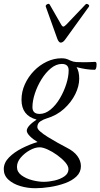

<svg xmlns="http://www.w3.org/2000/svg" viewBox="-79 -725 532 1018"><path d="M108 273Q67 273 28.5 261.5Q-10 250 -34.5 227.5Q-59 205 -59 172Q-59 138 -31.5 110Q-4 82 37.5 61Q79 40 120 28Q95 13 79 -3.5Q63 -20 63 -32Q63 -56 115 -91Q35 -112 35 -196Q35 -239 53 -278.5Q71 -318 101 -349Q131 -380 169 -398Q207 -416 247 -416Q261 -416 270.5 -413.5Q280 -411 294 -404Q309 -397 325 -396Q341 -395 366 -395Q377 -395 391.5 -395.5Q406 -396 425 -397Q433 -397 433 -384Q433 -355 422 -355Q380 -355 327 -369Q341 -346 341 -308Q341 -268 320 -225.5Q299 -183 260.5 -148Q222 -113 168 -97Q151 -92 135 -81.5Q119 -71 119 -51Q119 -41 134.5 -27.5Q150 -14 174 1Q198 16 225 31Q252 46 275 58Q313 77 331.5 102.5Q350 128 350 156Q350 188 326.5 210.5Q303 233 265.5 246.5Q228 260 186 266.5Q144 273 108 273ZM131 -121Q161 -121 189 -144Q217 -167 238.5 -203.5Q260 -240 272.5 -279.5Q285 -319 285 -352Q285 -386 249 -386Q219 -386 191 -363Q163 -340 141 -304.5Q119 -269 106 -229.5Q93 -190 93 -157Q93 -121 131 -121ZM153 239Q180 239 210.5 232Q241 225 262.5 210Q284 195 284 172Q284 155 267 135.5Q250 116 224.5 97.5Q199 79 173.5 67.5Q148 56 131 56Q107 56 79 71.5Q51 87 31 110.5Q11 134 11 160Q11 187 35 204.5Q59 222 92 230.5Q125 239 153 239ZM243 -499Q233 -499 225 -519L164 -689Q161 -697 171 -702.5Q181 -708 185 -700L244 -597Q251 -584 257 -584Q262 -584 273 -595L375 -702Q380 -707 388.5 -701.5Q397 -696 392 -689L267 -516Q255 -499 243 -499Z"/></svg>

Font: Junicode
Style: Italic
Weight: 400
Italic angle: -11°
Designer: Peter S. Baker
Version: Version 2.100; ttfautohint (v1.8.4)